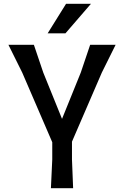

<svg xmlns="http://www.w3.org/2000/svg" viewBox="-20 -984 648 1003"><path d="M356 -244V-151L362 -1H246L253 -151V-241L96 -605L24 -750H157L206 -605L304 -363L402 -605L451 -750H584L512 -605ZM455 -964 322 -810H229L325 -964Z"/></svg>

Font: Farro
Style: Regular
Weight: 400
Designer: Aceler Chua
Foundry: Grayscale Limited
Version: Version 1.101